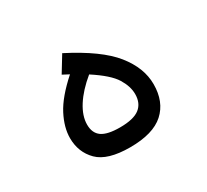

<svg xmlns="http://www.w3.org/2000/svg" viewBox="-97 -580 781 726"><g transform="rotate(-30 293.0 -216.5)"><path d="M285.6 2.4Q187 2.4 146 -38.6Q105 -79.6 105 -141.6Q105 -187.5 131.8 -239.3Q158.7 -291 225.6 -350.6Q212.4 -357.9 197.8 -365.2L240.2 -434.6Q373 -366.7 427 -299.3Q481 -231.9 481 -160.6Q481 -83.5 433.3 -40.5Q385.7 2.4 285.6 2.4ZM288.1 -314Q239.3 -273.9 212.9 -232.4Q186.5 -190.9 186.5 -153.3Q186.5 -116.2 210.7 -99.1Q234.9 -82 289.6 -82Q349.1 -82 375.5 -102.5Q401.9 -123 401.9 -163.1Q401.9 -196.8 379.6 -232.9Q357.4 -269 288.1 -314Z"/></g></svg>

Font: Cascadia Code NF SemiLight
Style: Regular
Weight: 350
Monospace: yes
Designer: Aaron Bell
Foundry: Saja Typeworks
Version: Version 2404.023; ttfautohint (v1.8.4)